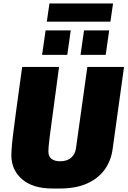

<svg xmlns="http://www.w3.org/2000/svg" viewBox="-20 -1069 730 1099"><path d="M280 10Q168 10 106.5 -43Q45 -96 45 -181Q45 -194 46 -208.5Q47 -223 48.5 -242.5Q50 -262 53.5 -288.5Q57 -315 61.5 -351Q66 -387 72.5 -435Q79 -483 87.5 -545Q96 -607 107 -686H318Q303 -574 292.5 -495.5Q282 -417 275 -365.5Q268 -314 264 -282Q260 -250 258.5 -232Q257 -214 257 -203Q257 -173 275 -159.5Q293 -146 324 -146Q365 -146 388 -167Q411 -188 415 -221L480 -686H690L625 -218Q616 -149 579 -98Q542 -47 478 -18.5Q414 10 323 10ZM248 -945 263 -1049H627L612 -945ZM221 -755 241 -895H385L365 -755ZM441 -755 461 -895H605L585 -755Z"/></svg>

Font: Chivo Medium Black
Style: Italic
Weight: 900
Italic angle: -8.05°
Version: Version 2.002